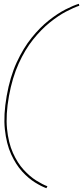

<svg xmlns="http://www.w3.org/2000/svg" viewBox="-20 -778 436 1006"><path d="M223 208Q197.5 199 163.5 178Q129.5 157 96.2 120.8Q63 84.5 38.2 30Q13.5 -24.5 5.5 -100Q-2.5 -175.5 15 -275Q32.5 -375 67.2 -450.5Q102 -526 146 -580.5Q190 -635 236 -671.2Q282 -707.5 323.2 -728.5Q364.5 -749.5 393 -758L395.5 -748Q366.5 -738.5 326 -717.2Q285.5 -696 240.8 -660Q196 -624 153.5 -571Q111 -518 77.8 -444.8Q44.5 -371.5 27 -275Q9.5 -177 16.8 -103.5Q24 -30 47.8 23Q71.5 76 104 111.5Q136.5 147 169.8 167.8Q203 188.5 228.5 198Z"/></svg>

Font: Anybody UltraExpanded Thin
Style: Italic
Weight: 100
Width: 9
Italic angle: -10°
Designer: Tyler Finck
Foundry: Etcetera Type Company
Version: Version 1.010; ttfautohint (v1.8.3) -l 8 -r 50 -G 200 -x 14 